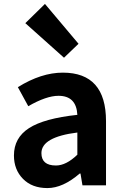

<svg xmlns="http://www.w3.org/2000/svg" viewBox="-20 -944 631 978"><path d="M386 -60Q300 14 221.5 14Q143 14 97 -33Q51 -80 51 -152Q51 -242 128 -291.5Q205 -341 374 -359Q369 -456 278 -456Q216 -456 124 -403L71 -500Q190 -574 300 -574Q520 -574 520 -327V0H400L390 -60ZM265 -101Q317 -101 374 -156V-269Q191 -246 191 -164Q191 -101 265 -101ZM306 -650 109 -826 209 -924 380 -721Z"/></svg>

Font: Swei Fan Sans CJK TC
Style: Bold
Weight: 700
Version: Version 2.130